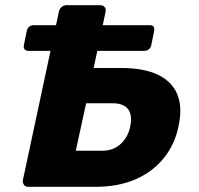

<svg xmlns="http://www.w3.org/2000/svg" viewBox="-20 -720 766 740"><path d="M90 -524Q80 -524 75 -530Q70 -536 72 -546L83 -600Q85 -611 92.5 -617Q100 -623 111 -623H556Q568 -623 572 -617Q576 -611 574 -600L563 -546Q561 -536 553.5 -530Q546 -524 535 -524ZM89 0Q78 0 72.5 -7.5Q67 -15 68 -25L207 -675Q209 -686 217.5 -693Q226 -700 237 -700H366Q377 -700 383 -693Q389 -686 387 -675L341 -458H446Q534 -458 588.5 -432Q643 -406 663.5 -356Q684 -306 668 -233Q654 -164 611.5 -111Q569 -58 502.5 -29Q436 0 349 0ZM272 -139H374Q417 -139 445.5 -165.5Q474 -192 482 -233Q491 -278 473 -300Q455 -322 414 -322H312Z"/></svg>

Font: Rubik
Style: Bold Italic
Weight: 700
Italic angle: -12°
Designer: Hubert and Fischer
Foundry: Hubert and Fischer
Version: Version 2.300;gftools[0.9.30]